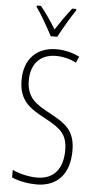

<svg xmlns="http://www.w3.org/2000/svg" viewBox="-63 -986 519 1033"><g transform="rotate(5 197.0 -469.5)"><path d="M182 -791H217C242 -838 277 -898 306 -941V-949H284C250 -905 227 -872 199 -829C174 -871 141 -918 115 -949H93V-941C118 -907 156 -840 182 -791ZM352 -187C352 -297 300 -331 209 -380C137 -419 85 -451 85 -544C85 -632 133 -688 221 -688C249 -688 290 -682 329 -661L344 -695C314 -710 267 -724 220 -724C117 -724 46 -660 46 -543C46 -429 109 -392 187 -350C274 -303 313 -275 313 -186C313 -90 268 -27 174 -27C131 -27 78 -39 41 -57V-16C81 2 133 10 175 10C287 10 352 -62 352 -187Z"/></g></svg>

Font: Noto Sans Devanagari UI ExtraCondensed ExtraLight
Style: Regular
Weight: 200
Width: 2
Designer: Jelle Bosma - Monotype Design Team
Foundry: Monotype Imaging Inc.
Version: Version 2.004